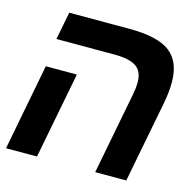

<svg xmlns="http://www.w3.org/2000/svg" viewBox="-94 -698 786 790"><g transform="rotate(15 299.5 -303.0)"><path d="M130.9 0H-1L69.8 -368.2H202.1ZM511.2 0H378.9L446.8 -352.1Q452.1 -380.4 452.1 -400.9Q452.1 -448.7 422.6 -468.3Q393.1 -487.8 331.1 -487.8H83L106 -606H361.8Q482.4 -606 535.2 -566.2Q587.9 -526.4 587.9 -438Q587.9 -398.4 579.1 -351.1Z"/></g></svg>

Font: Cousine
Style: Bold Italic
Weight: 700
Italic angle: -12°
Monospace: yes
Designer: Steve Matteson
Foundry: Ascender Corporation
Version: Version 1.20